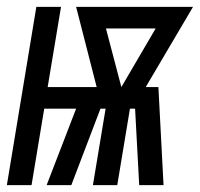

<svg xmlns="http://www.w3.org/2000/svg" viewBox="-49 -540 583 560"><path d="M-29 0 57 -520H129L90 -286H233L173 -520H514L376 -286H413L428 0H357L345 -223H330L293 0H222L259 -223H244L159 0H87L173 -223H80L43 0ZM305 -286 405 -457H260Z"/></svg>

Font: Iosevka Term Curly Medium
Style: Italic
Weight: 500
Italic angle: -9°
Designer: Belleve Invis
Foundry: Belleve Invis
Version: Version 32.3.0